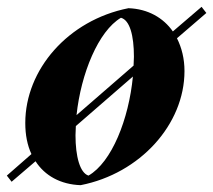

<svg xmlns="http://www.w3.org/2000/svg" viewBox="-64 -528 624 562"><path d="M-30 4 40 -56C67 -14 113 12 172 14C346 -20 476 -164 476 -320C476 -356 468 -388 454 -416L540 -490L526 -508L442 -436C414 -476 369 -502 312 -504C135 -469 10 -324 10 -168C10 -133 16 -103 28 -77L-44 -14ZM195 -14C170 -22 157 -70 157 -132L158 -159L325 -304C313 -179 263 -53 195 -14ZM160 -191C173 -313 224 -437 290 -476C316 -469 328 -424 328 -362L327 -336Z"/></svg>

Font: Mazius Display Extra Italic
Style: Bold
Weight: 700
Italic angle: -17°
Designer: Alberto Casagrande & Collletttivo
Foundry: Collletttivo
Version: Version 2.000;Glyphs 3.2 (3217)